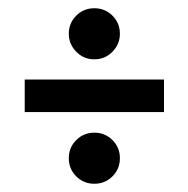

<svg xmlns="http://www.w3.org/2000/svg" viewBox="-20 -587 457 466"><path d="M40 -315V-394H378V-315ZM209 -141Q183 -141 165 -159Q147 -177 147 -203Q147 -229 165 -247Q183 -265 209 -265Q235 -265 253 -247Q271 -229 271 -203Q271 -177 253 -159Q235 -141 209 -141ZM209 -443Q183 -443 165 -461.5Q147 -480 147 -505Q147 -531 165 -549Q183 -567 209 -567Q235 -567 253 -549Q271 -531 271 -505Q271 -480 253 -461.5Q235 -443 209 -443Z"/></svg>

Font: Kreon Medium
Style: Regular
Weight: 500
Version: Version 2.002